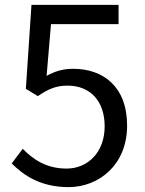

<svg xmlns="http://www.w3.org/2000/svg" viewBox="-20 -754 595 787"><path d="M261 13C385 13 501 -78 501 -239C501 -400 402 -472 280 -472C236 -472 204 -461 171 -443L189 -655H466V-734H109L86 -390L135 -360C177 -388 208 -403 257 -403C349 -403 409 -341 409 -236C409 -129 339 -63 253 -63C168 -63 115 -102 73 -144L28 -84C77 -35 147 13 261 13Z"/></svg>

Font: DAIFUKU Sans JP
Style: Regular
Weight: 400
Designer: Original font ‘Source Han Sans JP’ : Ryoko NISHIZUKA  (kana, bopomofo & ideographs); Paul D. Hunt (Latin, Greek & Cyrill
Foundry: Daifuku
Version: Version 1.001